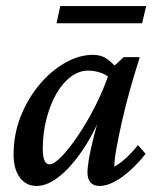

<svg xmlns="http://www.w3.org/2000/svg" viewBox="-20 -614 526 642"><path d="M102.5 7.8Q66.4 7.8 45.9 -21Q25.4 -49.8 25.4 -95.7Q25.4 -165 49.3 -225.1Q73.2 -285.2 112.3 -331.5Q151.4 -377.9 198.2 -404.3Q245.1 -430.7 291 -430.7Q318.4 -430.7 338.4 -416.5Q358.4 -402.3 378.9 -377L354.5 -345.7Q338.9 -363.3 317.4 -370.6Q295.9 -377.9 274.4 -377.9Q244.1 -377.9 216.3 -356.9Q188.5 -335.9 168 -299.8Q147.5 -263.7 135.3 -216.3Q123 -168.9 123 -116.2Q123 -91.8 128.4 -78.1Q133.8 -64.5 145.5 -64.5Q160.2 -64.5 185.5 -90.3Q210.9 -116.2 240.7 -160.2Q270.5 -204.1 298.3 -258.8Q326.2 -313.5 345.7 -372.1L357.4 -389.6L393.6 -422.9H447.3Q431.6 -373 416 -318.4Q400.4 -263.7 388.7 -211.9Q377 -160.2 369.6 -119.6Q362.3 -79.1 362.3 -56.6Q382.8 -68.4 402.3 -86.4Q421.9 -104.5 441.4 -128.9L466.8 -99.6Q442.4 -68.4 415 -43.9Q387.7 -19.5 361.8 -5.9Q335.9 7.8 312.5 7.8Q293 7.8 282.7 -3.9Q272.5 -15.6 272.5 -37.1Q272.5 -53.7 277.3 -83Q282.2 -112.3 294.4 -160.2Q306.6 -208 328.1 -279.3H337.9Q307.6 -193.4 267.1 -128.9Q226.6 -64.5 183.6 -28.3Q140.6 7.8 102.5 7.8ZM181.6 -593.8H468.8L455.1 -536.1H168.9Z"/></svg>

Font: Crimson Pro Medium
Style: Italic
Weight: 500
Italic angle: -12°
Designer: Jacques Le Bailly
Foundry: Baron von Fonthausen
Version: Version 1.003